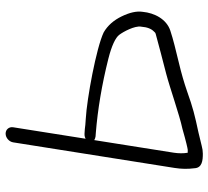

<svg xmlns="http://www.w3.org/2000/svg" viewBox="-50 -652 759 700"><g transform="rotate(-90 330.0 -302.5)"><path d="M181.7 -334.2 182.2 -334.1 195.7 -333.1C279.7 -326.3 371.4 -311.1 464.8 -287.6C514 -275.2 542.1 -261.2 552.3 -248C563.9 -233 586 -191.6 582.4 -168.5L582.3 -168L582.2 -167.5C580.5 -144.8 574 -130.4 565 -121.7L564.3 -121L563.6 -120.1C561.2 -117.1 559.2 -115.8 556.4 -115C510.5 -102.1 470.3 -92.3 410.2 -76.5C359 -63.1 261.4 -28.4 210.4 -17.5L209.8 -17.4L209.2 -17.2C164.3 -4.2 136.8 1.9 133 2C129.4 2 126.9 2 122.6 1.8C122.6 1.8 122.5 0.6 122.3 -0.3C120.1 -13.4 120 -31.6 122.7 -48.5L168.7 -338.9C172.3 -336.7 177 -334.8 181.7 -334.2ZM215.5 -634.5C217.9 -649.5 207.4 -662 192.4 -662C177.3 -662 162.9 -649.5 160.5 -634.5L67.2 -45.8C63.3 -21 62.9 2.3 66.1 26.3C67.3 54.9 95.5 57 119.2 57C128.6 57 138.4 55.5 148.2 52.8C156 50.6 171.9 46.7 196.4 41.1C259.1 27.7 285.7 21.3 347.1 -0.6C378.5 -11.5 412.3 -21.2 448.4 -29.8C502.7 -43.2 532.3 -49.9 567.7 -61.5C609.4 -75.2 632.4 -118.9 636.4 -162.6C639.7 -184.6 633.8 -210 619.9 -238.7C605.8 -267.9 586.4 -290.1 561.4 -304.5C505 -331.5 318.7 -365.8 246.4 -369.8C229.1 -370.8 216.6 -372 210 -373.1L209.3 -373.2L200.7 -373.8C184.9 -375.1 182.3 -374.3 173.7 -370.4Z"/></g></svg>

Font: MewTooHand
Style: BdWideIta
Weight: 400
Designer: Mew Too, Robert Jablonski
Version: Version 0.77